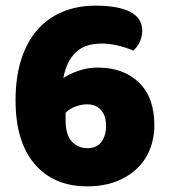

<svg xmlns="http://www.w3.org/2000/svg" viewBox="-20 -643 598 679"><path d="M483 -534Q483 -513 473.5 -493.5Q464 -474 451 -464Q424 -476 394.5 -482.5Q365 -489 340 -489Q280 -489 247.5 -457.5Q215 -426 204 -367Q224 -381 257 -392.5Q290 -404 325 -404Q417 -404 471.5 -351Q526 -298 526 -199Q526 -156 511 -117Q496 -78 466 -48.5Q436 -19 391.5 -1.5Q347 16 288 16Q170 16 102.5 -63Q35 -142 35 -288Q35 -371 55.5 -434Q76 -497 113.5 -539Q151 -581 203 -602Q255 -623 318 -623Q398 -623 440.5 -601Q483 -579 483 -534ZM287 -274Q268 -274 246.5 -266Q225 -258 212 -244V-219Q212 -165 234.5 -142Q257 -119 289 -119Q322 -119 338.5 -141Q355 -163 355 -198Q355 -233 337.5 -253.5Q320 -274 287 -274Z"/></svg>

Font: Baloo Paaji
Style: Regular
Weight: 400
Designer: Shuchita Grover and Ek Type
Foundry: Ek Type
Version: Version 1.007;PS 1.000;hotconv 1.0.88;makeotf.lib2.5.647800